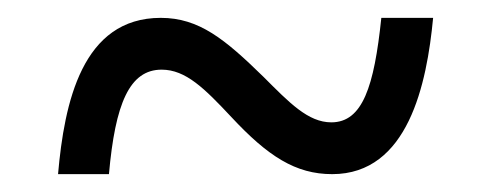

<svg xmlns="http://www.w3.org/2000/svg" viewBox="-20 -464 550 215"><path d="M45 -269H102C109 -348 125 -386 161 -386C188 -386 209 -365 239 -333C280 -289 311 -269 352 -269C437 -269 458 -370 465 -444H407C399 -367 386 -327 351 -327C325 -327 304 -349 275 -378C232 -420 203 -444 160 -444C72 -444 52 -349 45 -269Z"/></svg>

Font: Noto Serif Ethiopic SemiCondensed
Style: Regular
Weight: 400
Width: 4
Designer: Monotype Design Team
Foundry: Monotype Imaging Inc.
Version: Version 2.102